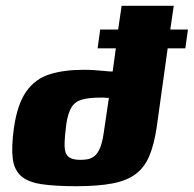

<svg xmlns="http://www.w3.org/2000/svg" viewBox="-20 -641 669 663"><path d="M326 -539H388L400 -621H580L568 -539H629L620 -474H559L521 -201Q512 -141 495.5 -102Q479 -63 448.5 -40Q418 -17 368 -7.5Q318 2 243 2Q170 2 123.5 -5Q77 -12 53 -33Q29 -54 24 -93.5Q19 -133 28 -199Q40 -282 71 -325.5Q102 -369 151.5 -384.5Q201 -400 269 -400Q287 -400 303.5 -399Q320 -398 333.5 -396.5Q347 -395 356.5 -394.5Q366 -394 369 -394L380 -474H317ZM257 -89Q270 -89 282 -91Q294 -93 305 -101Q316 -109 324.5 -128Q333 -147 338 -181L356 -303Q354 -303 351 -303Q348 -303 344 -303.5Q340 -304 335.5 -304Q331 -304 328 -304Q289 -304 264.5 -297.5Q240 -291 227.5 -271.5Q215 -252 209 -213Q203 -167 203 -139.5Q203 -112 215.5 -100.5Q228 -89 257 -89Z"/></svg>

Font: Genos ExtraBold
Style: Italic
Weight: 800
Italic angle: -8°
Version: Version 1.010